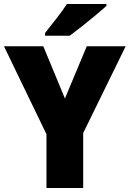

<svg xmlns="http://www.w3.org/2000/svg" viewBox="-20 -947 653 967"><path d="M307 -451 417 -714H613L399 -277V0H214V-271L0 -714H198ZM516 -917Q496 -899 462.5 -871Q429 -843 393 -814.5Q357 -786 331 -767H207V-781Q232 -813 264 -853.5Q296 -894 317 -927H516Z"/></svg>

Font: Noto Sans Ethiopic SemiCondensed Black
Style: Regular
Weight: 900
Width: 4
Designer: Monotype Design Team
Foundry: Monotype Imaging Inc.
Version: Version 2.102; ttfautohint (v1.8.4.7-5d5b)